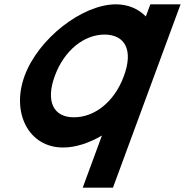

<svg xmlns="http://www.w3.org/2000/svg" viewBox="-20 -633 856 889"><path d="M94 -282C157.1 -453 358.7 -612 516.1 -613C573.6 -613 621.1 -591.8 655.3 -556.7L676.1 -613H816.1L790.2 -543L695.3 -285.6L694 -282L528.8 166L503 236H363L388.8 166L452 -5.5C392.2 29.4 329.3 50.4 271.6 50C112.6 50 30.9 -111 94 -282ZM234 -282C190.1 -163 227.8 -89 323.2 -90C417.7 -90 508.3 -160.8 552 -276.6L554 -282C597.5 -400 560.1 -472 464.4 -473C369.4 -473 277.5 -400 234 -282Z"/></svg>

Font: Nordica Plus
Style: NordicaClassicRgObl
Weight: 500
Version: Version 1.01